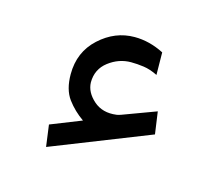

<svg xmlns="http://www.w3.org/2000/svg" viewBox="-50 -832 371 342"><g transform="rotate(15 136.0 -661.0)"><path d="M110.4 -608.9Q92.8 -621.1 80.3 -637.9Q67.9 -654.8 67.9 -683.1Q67.9 -724.1 96.4 -750.2Q125 -776.4 161.1 -776.4Q188.5 -776.4 215.3 -762.7L215.8 -721.2Q202.1 -728 189.9 -729.7Q177.7 -731.4 166.5 -731.4Q144 -731.4 125.2 -717Q106.4 -702.6 106.4 -678.2Q106.9 -660.2 123.5 -645.5Q140.1 -630.9 165.5 -634.3Q167 -634.3 172.9 -636.2L234.9 -659.2L240.7 -618.2L59.1 -546.4L53.7 -586.4Z"/></g></svg>

Font: Vazirmatn UI FD Light
Style: Regular
Weight: 300
Designer: Saber Rastikerdar
Foundry: Saber Rastikerdar
Version: Version 33.003